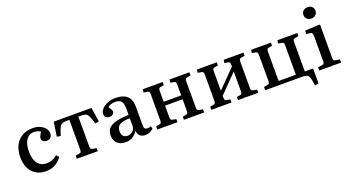

<svg xmlns="http://www.w3.org/2000/svg" viewBox="-59 -1451 4174 2293"><g transform="rotate(-20 2028.5 -304.5)"><path d="M281 14Q172 14 108 -55.5Q44 -125 44 -247Q44 -331 75 -393.5Q106 -456 163 -490.5Q220 -525 297 -525Q351 -525 392 -507Q433 -489 456 -459.5Q479 -430 479 -395Q479 -364 461.5 -344.5Q444 -325 410 -325Q381 -325 364.5 -338.5Q348 -352 348 -375Q348 -388 355.5 -405Q363 -422 381 -452Q346 -476 294 -476Q237 -476 200.5 -424Q164 -372 164 -275Q164 -177 204.5 -124.5Q245 -72 317 -72Q358 -72 392 -85.5Q426 -99 454 -125L483 -94Q448 -43 397 -14.5Q346 14 281 14Z M673 0V-40L722 -48Q738 -50 743 -59.5Q748 -69 748 -96V-467H715Q678 -467 658.5 -460Q639 -453 627 -432Q615 -411 601 -371L585 -321L538 -330L565 -511H1045L1072 -330L1025 -321L1008 -374Q995 -412 983 -432Q971 -452 951 -459.5Q931 -467 895 -467H862V-91Q862 -69 867 -60Q872 -51 886 -48L939 -39V0Z M1290 14Q1224 14 1185.5 -22.5Q1147 -59 1147 -121Q1147 -176 1175 -209.5Q1203 -243 1265.5 -260Q1328 -277 1433 -282V-368Q1433 -428 1410 -455Q1387 -482 1334 -482Q1306 -482 1278.5 -473Q1251 -464 1238 -451Q1256 -425 1264 -409Q1272 -393 1272 -384Q1272 -364 1255.5 -350.5Q1239 -337 1212 -337Q1182 -337 1166.5 -351.5Q1151 -366 1151 -392Q1151 -427 1178 -457Q1205 -487 1250.5 -506Q1296 -525 1351 -525Q1450 -525 1499 -480Q1548 -435 1548 -341V-99Q1548 -53 1590 -53Q1611 -53 1636 -62L1645 -30Q1624 -9 1596.5 2.5Q1569 14 1543 14Q1454 14 1443 -76Q1393 14 1290 14ZM1338 -51Q1380 -51 1406.5 -79Q1433 -107 1433 -150V-239Q1345 -238 1304.5 -214Q1264 -190 1264 -134Q1264 -95 1283 -73Q1302 -51 1338 -51Z M1695 0V-40L1740 -48Q1756 -50 1761 -59.5Q1766 -69 1766 -96V-418Q1766 -442 1761 -451Q1756 -460 1741 -463L1692 -471L1698 -511H1950V-471L1905 -463Q1890 -461 1885 -451.5Q1880 -442 1880 -418V-285H2103V-421Q2103 -444 2098 -452.5Q2093 -461 2076 -464L2032 -472L2037 -511H2289V-471L2245 -464Q2227 -461 2222 -452Q2217 -443 2217 -419V-90Q2217 -67 2222 -59Q2227 -51 2244 -48L2291 -40V0H2034V-40L2076 -47Q2092 -50 2097.5 -59Q2103 -68 2103 -92V-236H1880V-91Q1880 -68 1885 -59.5Q1890 -51 1905 -48L1952 -39V0Z M2382 0V-40L2428 -48Q2443 -50 2448 -59.5Q2453 -69 2453 -96V-418Q2453 -442 2448 -451Q2443 -460 2428 -463L2380 -471L2385 -511H2637V-471L2593 -463Q2577 -461 2572 -451.5Q2567 -442 2567 -418V-175L2790 -402V-421Q2790 -444 2785 -452.5Q2780 -461 2764 -464L2719 -472L2725 -511H2976V-471L2932 -464Q2915 -461 2909.5 -452Q2904 -443 2904 -419V-90Q2904 -67 2909.5 -59Q2915 -51 2932 -48L2979 -40V0H2721V-40L2763 -47Q2780 -50 2785 -59Q2790 -68 2790 -92V-339L2567 -111V-91Q2567 -68 2572 -59.5Q2577 -51 2592 -48L2639 -39V0Z M3646 150 3636 89Q3627 36 3609 18Q3591 0 3546 0H3067V-41L3113 -49Q3129 -52 3135 -60.5Q3141 -69 3141 -91V-418Q3141 -442 3136 -451Q3131 -460 3116 -463L3068 -471L3074 -511H3325V-471L3281 -463Q3265 -461 3260 -451.5Q3255 -442 3255 -418V-49H3474V-421Q3474 -444 3468.5 -452.5Q3463 -461 3447 -464L3402 -472L3408 -511H3660V-471L3616 -464Q3598 -461 3593 -452Q3588 -443 3588 -419V-49H3693V142Z M3879 -616Q3845 -616 3824 -635.5Q3803 -655 3803 -687Q3803 -719 3824 -739Q3845 -759 3879 -759Q3914 -759 3935 -739.5Q3956 -720 3956 -688Q3956 -656 3934.5 -636Q3913 -616 3879 -616ZM3755 0V-41L3807 -49Q3826 -51 3831 -61Q3836 -71 3836 -98V-395Q3836 -430 3829.5 -442.5Q3823 -455 3801 -458L3755 -463L3760 -506L3939 -515L3950 -509V-95Q3950 -74 3954.5 -63Q3959 -52 3979 -49L4032 -41V0Z"/></g></svg>

Font: Literata 36pt Medium
Style: Regular
Weight: 500
Designer: Latin by Veronika Burian and Jose Scaglione. Greek by Irene Vlachou. Cyrillic by Vera Evstafieva.
Foundry: TypeTogether
Version: Version 3.002